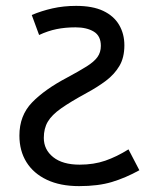

<svg xmlns="http://www.w3.org/2000/svg" viewBox="-20 -623 494 653"><path d="M249 10Q185 10 139.5 -11.5Q94 -33 70 -71.5Q46 -110 46 -162Q46 -230 89 -274.5Q132 -319 208 -359Q249 -381 274.5 -397Q300 -413 311.5 -429Q323 -445 323 -467Q323 -501 299 -515.5Q275 -530 237 -530Q202 -530 172.5 -524Q143 -518 113 -504L88 -572Q121 -586 158.5 -594.5Q196 -603 239 -603Q295 -603 331 -586Q367 -569 385 -538.5Q403 -508 403 -469Q403 -427 386 -398.5Q369 -370 340.5 -348.5Q312 -327 275 -307Q220 -277 188 -254.5Q156 -232 142.5 -209Q129 -186 129 -154Q129 -114 161 -88.5Q193 -63 251 -63Q299 -63 338 -76.5Q377 -90 417 -115L454 -44Q407 -18 360.5 -4Q314 10 249 10Z"/></svg>

Font: hexuguzrati05
Style: Book
Weight: 400
Designer: Jelle Bosma - Monotype Design Team, Universal Thirst
Foundry: Monotype Imaging Inc.
Version: Version 2.106